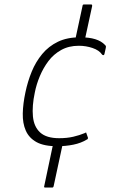

<svg xmlns="http://www.w3.org/2000/svg" viewBox="-20 -728 517 860"><path d="M236 -73Q177 -73 143.5 -91.5Q110 -110 95.5 -143Q81 -176 82 -220Q83 -264 94 -315Q104 -363 122 -407Q140 -451 169 -486Q198 -521 239.5 -541Q281 -561 339 -561Q379 -561 406.5 -552.5Q434 -544 450 -527Q454 -523 454.5 -521Q455 -519 454 -514L448 -487Q447 -481 443 -481Q439 -481 437 -484Q424 -503 394.5 -513Q365 -523 333 -523Q288 -523 254 -504Q220 -485 197 -454.5Q174 -424 158.5 -387Q143 -350 136 -314Q123 -253 127.5 -206.5Q132 -160 160 -134.5Q188 -109 245 -109Q280 -109 308 -115.5Q336 -122 360 -132Q367 -137 367 -131L374 -111Q374 -104 369 -103Q343 -87 308.5 -80Q274 -73 236 -73ZM263 -93 220 107Q219 109 218 110.5Q217 112 214 112H182Q179 112 178 110.5Q177 109 178 106L220 -93ZM314 -536 350 -703Q350 -705 351.5 -706.5Q353 -708 356 -708H388Q391 -708 392 -706.5Q393 -705 393 -702L357 -536Z"/></svg>

Font: Glory ExtraLight
Style: Italic
Weight: 250
Italic angle: -12°
Version: Version 1.011